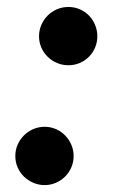

<svg xmlns="http://www.w3.org/2000/svg" viewBox="-20 -518 358 550"><path d="M190.9 -70.8Q190.9 -53.7 184.3 -38.6Q177.7 -23.4 166.5 -12.2Q155.3 -1 140.1 5.6Q125 12.2 107.9 12.2Q90.8 12.2 75.4 5.6Q60.1 -1 48.6 -12.2Q37.1 -23.4 30.5 -38.6Q23.9 -53.7 23.9 -70.8Q23.9 -88.4 30.5 -103.5Q37.1 -118.7 48.6 -130.1Q60.1 -141.6 75.4 -148.2Q90.8 -154.8 107.9 -154.8Q125 -154.8 140.1 -148.2Q155.3 -141.6 166.5 -130.1Q177.7 -118.7 184.3 -103.5Q190.9 -88.4 190.9 -70.8ZM258.8 -414.1Q258.8 -397 252.4 -381.8Q246.1 -366.7 234.9 -355.5Q223.6 -344.2 208.5 -337.6Q193.4 -331.1 175.8 -331.1Q158.7 -331.1 143.3 -337.6Q127.9 -344.2 116.5 -355.5Q105 -366.7 98.4 -381.8Q91.8 -397 91.8 -414.1Q91.8 -431.2 98.4 -446.5Q105 -461.9 116.5 -473.4Q127.9 -484.9 143.3 -491.5Q158.7 -498 175.8 -498Q193.4 -498 208.5 -491.5Q223.6 -484.9 234.9 -473.4Q246.1 -461.9 252.4 -446.5Q258.8 -431.2 258.8 -414.1Z"/></svg>

Font: Charis SIL Phon
Style: Bold Italic
Weight: 700
Italic angle: -11°
Foundry: SIL International
Version: Version 5.000